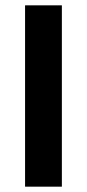

<svg xmlns="http://www.w3.org/2000/svg" viewBox="-20 -700 326 720"><path d="M74 0V-680H212V0Z"/></svg>

Font: Titillium-CLs Web
Style: CLs-Bold
Weight: 700
Version: Version 1.002;PS 57.000;hotconv 1.0.70;makeotf.lib2.5.55311